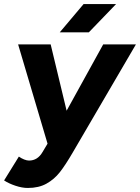

<svg xmlns="http://www.w3.org/2000/svg" viewBox="-45 -720 694 952"><path d="M-24.7 174.7 48.5 56.4Q61.7 65.7 75.1 70.9Q88.4 76.1 98.9 76.1Q141.6 76.1 166.1 33.6L248.7 -104.7L466.8 -500H629L315.9 35.8Q279.5 98.4 251.7 133.8Q223.8 169.3 185.4 190.6Q147.1 212 92.9 212Q64.3 212 31.4 200.9Q-1.5 189.9 -24.7 174.7ZM44.8 -500H206.2L301.2 -105L332.4 0H193ZM369.6 -700H530.7L395.4 -559.6H251.2Z"/></svg>

Font: Oak Sans Light Italic
Style: Regular
Weight: 400
Italic angle: -9.5°
Foundry: Erik Kennedy, Walven
Version: Version 1.000;Glyphs 3.1.2 (3151)